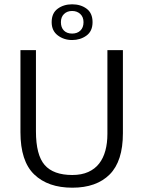

<svg xmlns="http://www.w3.org/2000/svg" viewBox="-20 -863 666 892"><path d="M75 -630H147V-253Q147 -143 187.5 -96.5Q228 -50 316 -50Q359 -50 390 -64Q421 -78 440.5 -103Q460 -128 469.5 -163Q479 -198 479 -241V-630H551V-244Q551 -114 489.5 -52.5Q428 9 316 9Q203 9 139 -52.5Q75 -114 75 -249ZM220 -760Q220 -802 248 -822.5Q276 -843 315 -843Q355 -843 382.5 -822.5Q410 -802 410 -760Q410 -718 381.5 -697.5Q353 -677 315 -677Q277 -677 248.5 -698.5Q220 -720 220 -760ZM263 -760Q263 -735 277 -721Q291 -707 315 -707Q339 -707 353.5 -721Q368 -735 368 -760Q368 -784 353 -798Q338 -812 315 -812Q292 -812 277.5 -798Q263 -784 263 -760Z"/></svg>

Font: Mukta Light
Style: Regular
Weight: 300
Designer: Girish Dalvi and Yashodeep Gholap
Foundry: Ek Type
Version: Version 2.538;PS 1.002;hotconv 16.6.51;makeotf.lib2.5.65220;